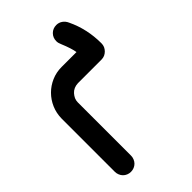

<svg xmlns="http://www.w3.org/2000/svg" viewBox="-211 -774 852 852"><g transform="rotate(-45 215.0 -347.5)"><path d="M198.7 -444.8Q185.5 -444.3 174.3 -439.5Q163.1 -434.6 155.3 -425.8Q147.5 -417 142.6 -406.7Q138.2 -396 138.2 -384.8V-50.8Q138.2 -40.5 134.3 -31.2Q130.4 -21.5 123.5 -14.6Q116.7 -7.8 107.4 -3.9Q98.1 0 87.4 0Q76.7 0 67.4 -3.9Q58.1 -7.8 51.3 -14.6Q44.4 -21.5 40.5 -31.2Q36.6 -40.5 36.6 -50.8V-384.8Q37.1 -418.9 49.8 -448.2Q62.5 -477.5 84.5 -499.5Q106.4 -521.5 135.7 -534.2Q165 -546.9 198.7 -546.9H292Q288.1 -573.2 268.6 -620.1Q262.7 -632.8 262.7 -644Q262.7 -666 277.3 -680.7Q292 -695.3 313.5 -695.3Q329.1 -695.3 341.8 -686.5Q354.5 -677.7 361.3 -662.1Q397.9 -585.9 397.9 -496.1Q397.9 -485.4 394 -476.1Q389.6 -466.8 382.8 -460Q376 -453.1 366.7 -448.7Q357.4 -444.8 347.2 -444.8Z"/></g></svg>

Font: Comfortaa
Style: Bold
Weight: 700
Designer: Johan Aakerlund
Foundry: Johan Aakerlund
Version: Version 2.001; ttfautohint (v1.4.1)